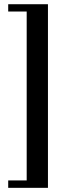

<svg xmlns="http://www.w3.org/2000/svg" viewBox="-20 -755 322 913"><path d="M208 138.2H19V103H106.9V-700.2H19V-734.9H208Z"/></svg>

Font: Redressed
Style: Regular
Weight: 400
Designer: Astigmatic (AOETI)
Foundry: Astigmatic (AOETI)
Version: Version 1.001